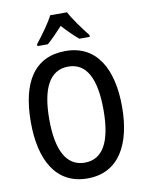

<svg xmlns="http://www.w3.org/2000/svg" viewBox="-101 -1011 832 1091"><g transform="rotate(-10 315.0 -465.0)"><path d="M363 -940H266C245 -898 199 -835 164 -791V-780H224C250 -802 282 -835 314 -870C346 -835 377 -804 406 -780H466V-791C431 -835 386 -896 363 -940ZM578 -358C578 -573 497 -725 316 -725C139 -725 52 -595 52 -359C52 -146 131 10 315 10C497 10 578 -143 578 -358ZM158 -358C158 -537 209 -635 316 -635C421 -635 471 -539 471 -358C471 -176 420 -81 315 -81C210 -81 158 -178 158 -358Z"/></g></svg>

Font: Noto Sans Thai Cond Med
Style: Regular
Weight: 500
Width: 3
Designer: Monotype Design Team
Foundry: Monotype Imaging Inc.
Version: Version 2.002